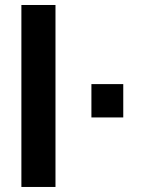

<svg xmlns="http://www.w3.org/2000/svg" viewBox="-20 -742 587 762"><path d="M469.2 -275.9H342.8V-408.2H469.2ZM200.2 0H64.9V-722.2H200.2Z"/></svg>

Font: Perun
Style: Bold
Weight: 700
Foundry: Copyright (c) Stefan Peev, Context Ltd, 2016
Version: Version 1.0000